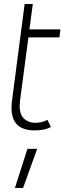

<svg xmlns="http://www.w3.org/2000/svg" viewBox="-20 -643 363 966"><path d="M38 -101Q38 -120 41 -141L104 -623H145L128 -495H284L279 -455H123L81 -139Q79 -119 79 -112Q79 -64 102.5 -44.5Q126 -25 156 -25Q189 -25 219 -40L236 -4Q206 13 155 13Q96 13 67 -15Q38 -43 38 -101ZM118 106H167L96 303H55Z"/></svg>

Font: Bellota Text Light
Style: Italic
Weight: 300
Italic angle: -7.5°
Designer: Kemie Guaida
Foundry: Kemie Guaida
Version: Version 4.001